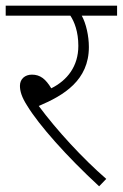

<svg xmlns="http://www.w3.org/2000/svg" viewBox="-20 -642 431 674"><path d="M353 -14C270 -86 179 -185 116 -270C204 -307 292 -360 292 -477C292 -516 282 -560 267 -587H391V-622H0V-587H227C241 -566 255 -531 255 -481C255 -409 216 -360 160 -332C140 -365 121 -380 92 -380C68 -380 50 -365 50 -341C50 -322 56 -301 76 -270C117 -203 213 -94 328 12Z"/></svg>

Font: Noto Sans Devanagari UI ExtraLight
Style: Regular
Weight: 200
Designer: Jelle Bosma - Monotype Design Team
Foundry: Monotype Imaging Inc.
Version: Version 2.003